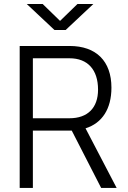

<svg xmlns="http://www.w3.org/2000/svg" viewBox="-20 -918 626 938"><path d="M76.2 0H140.6V-279.8H319.8C323.7 -279.8 327.1 -279.8 330.6 -279.8L474.1 0H549.8L397.9 -291C479 -316.4 524.4 -386.2 524.4 -489.7C524.4 -619.6 449.7 -693.4 319.8 -693.4H76.2ZM140.6 -340.3V-633.3H319.8C408.2 -633.3 459 -577.6 459 -480C459 -391.1 408.2 -340.3 319.8 -340.3ZM246.1 -771.5H300.8L436 -898.4H358.4L273.4 -815.9L188.5 -898.4H110.8Z"/></svg>

Font: Cascadia Code PL Light
Style: Regular
Weight: 300
Monospace: yes
Designer: Aaron Bell
Foundry: Saja Typeworks
Version: Version 2404.023